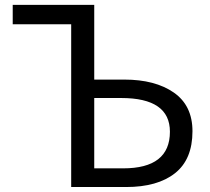

<svg xmlns="http://www.w3.org/2000/svg" viewBox="-20 -753 844 773"><path d="M266.6 0V-655.3H31.2V-733.4H359.4V-432.6H480.5Q604.5 -432.6 679.7 -380.4Q754.9 -328.1 754.9 -224.6Q754.9 -111.3 684.6 -55.7Q614.3 0 487.3 0ZM359.4 -75.2H475.6Q664.1 -75.2 664.1 -222.7Q664.1 -358.4 467.8 -358.4H359.4Z"/></svg>

Font: Nasu
Style: Regular
Weight: 400
Designer: Ryoko NISHIZUKA (kana &amp; ideographs); Paul D. Hunt (Latin, Greek &amp; Cyrillic); Wenlong ZHANG (bopomofo); Sandoll C
Version: Version 2014.1215